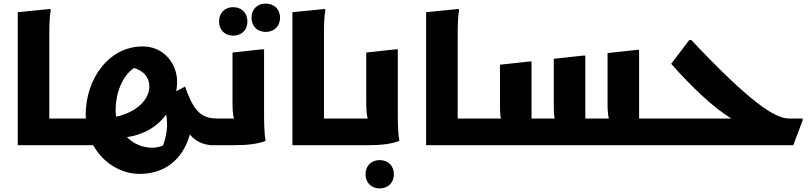

<svg xmlns="http://www.w3.org/2000/svg" viewBox="-20 -810 4505 1071"><path d="M255 -149V-604C255 -644 255 -716 263 -752L260 -760L79 -742V0H365L385 -20V-149Z M1012 -327 963 -301C966 -318 968 -336 968 -353C968 -455 894 -551 776 -551C587 -551 458 -371 458 -169C458 -162 458 -156 459 -149H385L365 -125V0H500C554 98 654 160 759 160C892 160 998 87 1039 -60C1080 -9 1136 0 1171 0L1191 -22V-149C1096 -149 1058 -199 1012 -327ZM728 -431C780 -414 813 -382 813 -327C813 -256 745 -185 628 -159C626 -171 625 -184 625 -197C625 -285 659 -385 728 -431ZM688 -45C790 -60 862 -109 907 -171C911 -151 912 -131 912 -109C911 -81 906 -41 889 2C870 10 849 14 828 14C775 14 725 -8 688 -45Z M1462 -790C1418 -790 1383 -761 1383 -711C1383 -661 1418 -632 1462 -632C1507 -632 1542 -661 1542 -711C1542 -761 1507 -790 1462 -790ZM1281 -611C1325 -611 1360 -640 1360 -690C1360 -741 1325 -770 1281 -770C1237 -770 1202 -741 1202 -690C1202 -640 1237 -611 1281 -611ZM1453 -535H1442L1277 -517V-236C1277 -200 1279 -170 1285 -149H1171L1151 -129V0H1282C1366 0 1421 -8 1461 -24V-32C1453 -68 1453 -146 1453 -186Z M1787 -149V-604C1787 -644 1787 -716 1795 -752L1792 -760L1611 -742V0H1897L1917 -20V-149Z M2199 -186V-535H2188L2023 -517V-236C2023 -200 2025 -170 2031 -149H1917L1897 -129V0H2028C2112 0 2167 -8 2207 -24V-32C2199 -68 2199 -146 2199 -186ZM2098 83C2054 83 2019 112 2019 162C2019 212 2054 241 2098 241C2142 241 2177 212 2177 162C2177 112 2142 83 2098 83Z M2533 -149V-604C2533 -644 2533 -716 2541 -752L2538 -760L2357 -742V0H2643L2663 -20V-149Z M3545 -149V-532H3534L3369 -514V-233C3369 -199 3371 -170 3376 -149H3245V-500H3234L3069 -482V-222C3069 -192 3070 -168 3074 -149H2945V-467H2934L2769 -449V-222C2769 -192 2770 -167 2774 -149H2663L2643 -129V0H3657L3663 -20V-149Z M4380 -149C4301 -149 4157 -246 3836 -587H3825L3724 -454C3839 -324 3957 -212 4059 -149H3650L3630 -129V0H4405L4457 -138V-149Z"/></svg>

Font: Kufam Arabic Latin Roman Bold
Style: Regular
Weight: 700
Designer: Wael Morcos & Artur Schmal
Version: Version 1.200;PS 001.200;hotconv 1.0.88;makeotf.lib2.5.64775